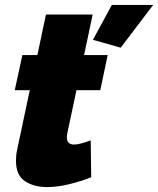

<svg xmlns="http://www.w3.org/2000/svg" viewBox="-20 -750 643 781"><path d="M45 -96Q45 -107 46 -118Q47 -129 50 -142L101 -383H40L71 -526H132L167 -691H357L322 -526H418L388 -383H291L254 -209Q253 -204 252.5 -199.5Q252 -195 252 -191Q252 -162 282 -162Q294 -162 312 -167Q330 -172 349 -179L351 -29Q308 -12 260.5 -0.5Q213 11 172 11Q118 11 81.5 -13Q45 -37 45 -96ZM358 -588 435 -730H603L471 -556Z"/></svg>

Font: Raleway Black
Style: Italic
Weight: 900
Italic angle: -12°
Designer: Matt McInerney, Pablo Impallari, Rodrigo Fuenzalida
Foundry: Matt McInerney, Pablo Impallari, Rodrigo Fuenzalida
Version: Version 4.101;RELEASE